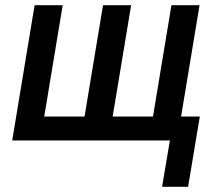

<svg xmlns="http://www.w3.org/2000/svg" viewBox="-20 -540 840 738"><path d="M603 178 633 0H27L113 -520H221L150 -92H305L376 -520H484L413 -92H568L639 -520H747L676 -92H748L703 178Z"/></svg>

Font: Iosevka Aile Semibold Oblique
Style: Regular
Weight: 600
Italic angle: -9°
Designer: Belleve Invis
Foundry: Belleve Invis
Version: Version 31.1.0; ttfautohint (v1.8.4)